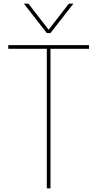

<svg xmlns="http://www.w3.org/2000/svg" viewBox="-20 -1026 530 1046"><path d="M380 -846ZM255 -846H235L110 -1006H135L245 -864L355 -1006H380ZM255 0H235V-760H25V-780H465V-760H255Z"/></svg>

Font: Tanohe Sans Thin
Style: Regular
Weight: 100
Designer: Village Type and Design LLC & Cristiano Sobral
Foundry: Cooper Hewitt Smithsonian Design Museum
Version: Version 1.00;September 29, 2021;FontCreator 13.0.0.2655 64-b